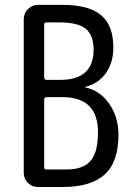

<svg xmlns="http://www.w3.org/2000/svg" viewBox="-20 -750 540 770"><path d="M157.2 -350.6V-79.1Q157.2 -70.3 166 -70.3H247.1Q312.5 -70.3 342.8 -104.5Q373 -138.7 373 -219.7Q373 -359.4 232.4 -360.4H166Q157.2 -359.4 157.2 -350.6ZM157.2 -651.4V-439.5Q157.2 -430.7 166 -429.7H221.7Q354.5 -429.7 355.5 -549.8Q355.5 -608.4 324.2 -634.3Q293 -660.2 216.8 -660.2H166Q157.2 -660.2 157.2 -651.4ZM131.8 0Q108.4 0 91.8 -17.1Q75.2 -34.2 75.2 -56.6V-672.9Q75.2 -696.3 92.3 -713.4Q109.4 -730.5 131.8 -730.5H230.5Q336.9 -730.5 385.7 -689Q434.6 -647.5 434.6 -559.6Q434.6 -499 404.8 -457Q375 -415 322.3 -401.4Q320.3 -401.4 320.3 -400.4Q320.3 -399.4 322.3 -399.4Q379.9 -387.7 417.5 -334.5Q455.1 -281.2 455.1 -210Q455.1 -100.6 399.9 -50.3Q344.7 0 230.5 0H157.2Z"/></svg>

Font: Rounded Mgen+ 2m regular
Style: Regular
Weight: 400
Designer: [Source Han Sans]
Ryoko NISHIZUKA  (kana & ideographs); Paul D. Hunt (Latin, Greek & Cyrillic); Wenlong ZHANG  (bopomofo
Version: Version 1.059.20150602